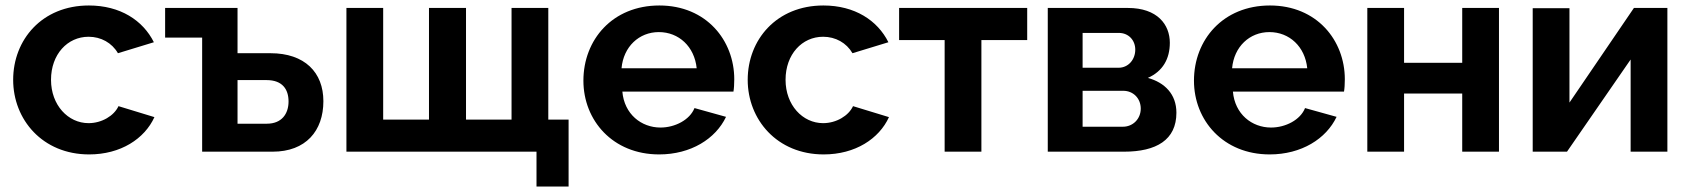

<svg xmlns="http://www.w3.org/2000/svg" viewBox="-20 -553 6160 700"><path d="M305 10C420 10 507 -47 543 -126L412 -166C396 -131 351 -104 303 -104C228 -104 166 -170 166 -262C166 -355 226 -419 303 -419C348 -419 388 -397 410 -359L541 -399C501 -479 418 -533 304 -533C133 -533 28 -408 28 -262C28 -117 135 10 305 10Z M717 0H974C1095 0 1159 -76 1159 -184C1159 -289 1091 -359 966 -359H846V-524H582V-416H717ZM846 -102V-261H952C1010 -261 1032 -227 1032 -183C1032 -138 1007 -102 953 -102Z M1936 127H2053V-117H1979V-524H1845V-117H1679V-524H1544V-117H1377V-524H1243V0H1936Z M2383 10C2499 10 2589 -47 2627 -127L2512 -159C2495 -116 2441 -88 2388 -88C2318 -88 2256 -137 2249 -219H2654C2656 -230 2657 -247 2657 -264C2657 -406 2555 -533 2384 -533C2213 -533 2107 -408 2107 -259C2107 -114 2214 10 2383 10ZM2246 -304C2253 -383 2310 -436 2382 -436C2455 -436 2512 -383 2520 -304Z M2983 10C3098 10 3185 -47 3221 -126L3090 -166C3074 -131 3029 -104 2981 -104C2906 -104 2844 -170 2844 -262C2844 -355 2904 -419 2981 -419C3026 -419 3066 -397 3088 -359L3219 -399C3179 -479 3096 -533 2982 -533C2811 -533 2706 -408 2706 -262C2706 -117 2813 10 2983 10Z M3424 0H3558V-407H3725V-524H3258V-407H3424Z M3800 0H4078C4196 0 4269 -43 4269 -142C4269 -210 4226 -252 4165 -269C4219 -293 4245 -338 4245 -397C4245 -463 4200 -524 4092 -524H3800ZM3927 -306V-433H4059C4095 -433 4119 -406 4119 -372C4119 -336 4094 -306 4058 -306ZM3927 -91V-222H4075C4112 -222 4139 -194 4139 -157C4139 -120 4111 -91 4074 -91Z M4609 10C4725 10 4815 -47 4853 -127L4738 -159C4721 -116 4667 -88 4614 -88C4544 -88 4482 -137 4475 -219H4880C4882 -230 4883 -247 4883 -264C4883 -406 4781 -533 4610 -533C4439 -533 4333 -408 4333 -259C4333 -114 4440 10 4609 10ZM4472 -304C4479 -383 4536 -436 4608 -436C4681 -436 4738 -383 4746 -304Z M4965 0H5099V-212H5311V0H5445V-524H5311V-324H5099V-524H4965Z M5568 0H5693L5925 -336V0H6059V-524H5937L5702 -179V-523H5568Z"/></svg>

Font: FIGSv2-sans-serif
Style: Bold
Weight: 700
Designer: Matt McInerney, Pablo Impallari, Rodrigo Fuenzalida,Mirko Velimirovic
Foundry: Matt McInerney, Pablo Impallari, Rodrigo Fuenzalida
Version: Version 4.021;hotconv 1.0.109;makeotfexe 2.5.65596